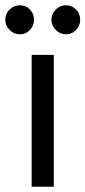

<svg xmlns="http://www.w3.org/2000/svg" viewBox="-48 -708 324 728"><path d="M72 0V-500H156V0ZM202 -578Q180 -578 163.5 -594.5Q147 -611 147 -633Q147 -656 163.5 -672Q180 -688 202 -688Q225 -688 240.5 -672Q256 -656 256 -633Q256 -611 240.5 -594.5Q225 -578 202 -578ZM27 -578Q5 -578 -11.5 -594.5Q-28 -611 -28 -633Q-28 -656 -11.5 -672Q5 -688 27 -688Q50 -688 65.5 -672Q81 -656 81 -633Q81 -611 65.5 -594.5Q50 -578 27 -578Z"/></svg>

Font: Inclusive Sans
Style: Regular
Weight: 400
Designer: Olivia King
Foundry: Olivia King
Version: Version 2.004